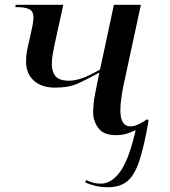

<svg xmlns="http://www.w3.org/2000/svg" viewBox="-20 -556 710 804"><path d="M432 228Q403 228 378.5 222Q354 216 337 208L341 198Q354 204 368.5 208.5Q383 213 402 213Q448 213 484.5 161Q521 109 548 -11Q528 -1 508 4.5Q488 10 466 10Q413 10 391.5 -20Q370 -50 370 -86Q370 -99 372 -121Q374 -143 380 -172L396 -252Q349 -226 309 -207.5Q269 -189 211 -189Q154 -189 121.5 -218.5Q89 -248 89 -299Q89 -322 93 -343Q97 -364 104 -392L113 -434Q117 -450 118.5 -463.5Q120 -477 120 -482Q120 -510 101.5 -518Q83 -526 55 -526H44L46 -536H245L208 -367Q204 -347 200.5 -327Q197 -307 197 -288Q197 -255 213 -236.5Q229 -218 269 -218Q294 -218 324 -228.5Q354 -239 399 -265L457 -536H570L496 -193Q491 -167 487.5 -141Q484 -115 484 -94Q484 -27 526 -27Q543 -27 560 -35.5Q577 -44 597 -57L602 -50Q584 55 564 116Q544 177 513.5 202.5Q483 228 432 228Z"/></svg>

Font: Noto Serif Display Medium
Style: Italic
Weight: 500
Italic angle: -12°
Designer: Monotype Design Team
Foundry: Monotype Imaging Inc.
Version: Version 2.009